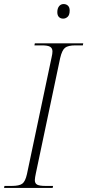

<svg xmlns="http://www.w3.org/2000/svg" viewBox="-31 -928 431 948"><path d="M-11 0 -9 -10H27Q64 -10 79 -21Q94 -32 102 -68L224 -646Q226 -654 227 -661.5Q228 -669 228 -674Q228 -690 216.5 -697Q205 -704 175 -704H139L141 -714H380L378 -704H342Q305 -704 290 -692Q275 -680 266 -641L146 -72Q144 -62 142.5 -53.5Q141 -45 141 -39Q141 -22 153 -16Q165 -10 194 -10H231L229 0ZM281 -836Q268 -836 260 -844Q252 -852 252 -868Q252 -886 260.5 -897Q269 -908 283 -908Q296 -908 304.5 -900Q313 -892 313 -876Q313 -854 303 -845Q293 -836 281 -836Z"/></svg>

Font: Noto Serif Display ExtraLight
Style: Italic
Weight: 200
Italic angle: -12°
Designer: Monotype Design Team
Foundry: Monotype Imaging Inc.
Version: Version 2.009